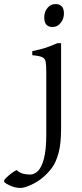

<svg xmlns="http://www.w3.org/2000/svg" viewBox="-127 -682 406 946"><path d="M132 -549Q91 -549 91 -596Q91 -624 107 -643Q123 -662 146 -662Q188 -662 188 -616Q188 -589 172 -569Q156 -549 132 -549ZM174 -49Q174 26 161.5 72Q149 118 128 146Q107 174 81 195Q55 216 23.5 230Q-8 244 -26 244Q-46 244 -64.5 237.5Q-83 231 -95 223.5Q-107 216 -107 210Q-107 204 -95.5 193Q-84 182 -69.5 171Q-55 160 -45 156Q-29 170 -12.5 174Q4 178 22 178Q41 178 59 161.5Q77 145 89 101.5Q101 58 101 -21V-327Q101 -361 98 -377.5Q95 -394 80.5 -400.5Q66 -407 32 -410V-430Q72 -438 99 -447Q126 -456 155 -469H174Z"/></svg>

Font: ChillKai
Style: Regular
Weight: 400
Designer: ChillType
Foundry: 寒蝉字型
Version: Version 2.000